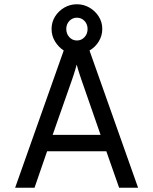

<svg xmlns="http://www.w3.org/2000/svg" viewBox="-20 -881 719 901"><path d="M51 0 279 -644Q254.5 -660 238.2 -686.5Q222 -713 222 -745Q222 -777 238.2 -803.2Q254.5 -829.5 281.5 -845.2Q308.5 -861 341 -861Q373 -861 400 -845.2Q427 -829.5 443.5 -803.2Q460 -777 460 -745Q460 -713 443.2 -686Q426.5 -659 400 -644L628 0H539L479 -171H201L142 0ZM227 -248H452L362 -507Q358.5 -517 354.2 -530.2Q350 -543.5 346 -556.2Q342 -569 340 -578Q337.5 -569 333.8 -556.2Q330 -543.5 325.8 -530.2Q321.5 -517 318 -507ZM341 -691Q362 -691 376.5 -706.5Q391 -722 391 -745Q391 -767.5 376.5 -782.8Q362 -798 341 -798Q320 -798 305.5 -782.8Q291 -767.5 291 -745Q291 -722 305.5 -706.5Q320 -691 341 -691Z"/></svg>

Font: Undotted
Style: Regular
Weight: 400
Designer: Delve Withrington, Dave Bailey, Thomas Jockin
Foundry: Delve Fonts LLC
Version: Version 4.000